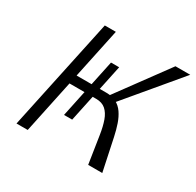

<svg xmlns="http://www.w3.org/2000/svg" viewBox="-144 -818 998 979"><g transform="rotate(30 354.5 -329.0)"><path d="M488 0 463 -162Q456 -208 444 -241.5Q432 -275 411 -293.5Q390 -312 355 -312H186L198 -365H385Q419 -365 443.5 -352Q468 -339 484.5 -315Q501 -291 512 -259Q523 -227 531 -189L571 0ZM66 0 206 -658H271L132 0ZM382 -331 622 -658H709L435 -331ZM302 -159H254L328 -510H376Z"/></g></svg>

Font: Ysabeau Infant
Style: Italic
Weight: 400
Italic angle: -12°
Designer: Christian Thalmann (Catharsis Fonts)
Version: Version 2.001;gftools[0.9.30]; featfreeze: ss01,ss02,lnum